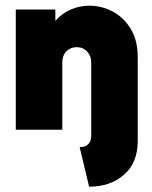

<svg xmlns="http://www.w3.org/2000/svg" viewBox="-20 -467 547 691"><path d="M300.7 204.9 266.7 62.5Q288.2 62.5 298.3 51.4Q308.3 40.3 308.3 20.8V-241Q308.3 -265.3 293.8 -281.2Q279.2 -297.2 256.2 -297.2Q241.7 -297.2 229.9 -290.6Q218.1 -284 211.1 -271.9Q204.2 -259.7 204.2 -241.7V0H36.8V-432.6H179.2V-391.7Q202.8 -418.8 234.4 -432.6Q266 -446.5 301.4 -446.5Q345.8 -446.5 385.8 -425.3Q425.7 -404.2 450.7 -362.8Q475.7 -321.5 475.7 -261.8V40.3Q475.7 118.8 426.4 161.8Q377.1 204.9 300.7 204.9Z"/></svg>

Font: Afacad Flux Black
Style: Regular
Weight: 900
Designer: Kristian Moeller
Foundry: Dicotype
Version: Version 1.100